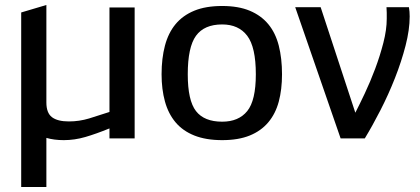

<svg xmlns="http://www.w3.org/2000/svg" viewBox="-20 -555 1684 770"><path d="M65 -505 166 -535V-144Q166 -102 188.5 -85Q211 -68 256 -68Q298 -68 337.5 -80Q377 -92 419 -106V-525H520V0H419V-40Q365 -18 322 -5.5Q279 7 236 7Q197 7 166 -2V195H65Z M871 -531Q936 -531 981.5 -512Q1027 -493 1056 -458Q1085 -423 1098 -372Q1111 -321 1111 -257Q1111 -196 1098 -147.5Q1085 -99 1056 -64.5Q1027 -30 981.5 -11.5Q936 7 871 7Q806 7 759.5 -11.5Q713 -30 684 -64.5Q655 -99 641.5 -148Q628 -197 628 -257Q628 -321 641.5 -372Q655 -423 684 -458Q713 -493 759 -512Q805 -531 871 -531ZM871 -457Q799 -457 766 -411.5Q733 -366 733 -257Q733 -152 766 -109.5Q799 -67 871 -67Q937 -67 971.5 -109.5Q1006 -152 1006 -257Q1006 -366 971.5 -411.5Q937 -457 871 -457Z M1164 -526H1266L1405 -103Q1421 -134 1443 -180.5Q1465 -227 1484.5 -279Q1504 -331 1517.5 -383.5Q1531 -436 1531 -480Q1531 -493 1531 -504Q1531 -515 1530 -526H1620Q1623 -509 1623 -489Q1623 -436 1606.5 -372Q1590 -308 1564 -242Q1538 -176 1506 -113.5Q1474 -51 1443 0H1346Z"/></svg>

Font: BM YEONSUNG
Style: Regular
Weight: 400
Designer: Bongjin Kim; Myungsoo Han; Jaehyun Keum; Jihee Min; Dokyung Lee; Chorong Kim; Jooyeon Kang; Sang-a Kim;
Foundry: Sandoll Communications Inc.
Version: Version 1.000;PS 1;hotconv 16.6.51;makeotf.lib2.5.65220